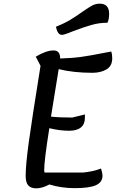

<svg xmlns="http://www.w3.org/2000/svg" viewBox="-20 -1001 632 1047"><path d="M300 -624 258 -365Q303 -360 374 -360L443 -377V-358Q443 -324 421 -306Q399 -288 357 -288Q306 -288 249 -302Q221 -125 221 -74Q221 -68 223 -60H432Q486 -65 531 -82Q539 -55 539 -44Q539 -7 503 9Q467 25 387 25Q315 25 249 5Q210 26 178 26Q148 26 134 10Q120 -6 120 -42Q120 -102 137 -226Q154 -350 201 -642L175 -692Q232 -726 272 -726Q308 -726 308 -683V-682Q374 -684 424.5 -691Q475 -698 554 -714L587 -720Q592 -704 592 -683Q592 -641 560.5 -622.5Q529 -604 484 -604Q381 -604 300 -624ZM285 -855Q330 -873 362.5 -892.5Q395 -912 431 -938Q464 -961 483 -971Q502 -981 524 -981Q575 -981 575 -926Q575 -894 566 -877Q520 -877 477 -864.5Q434 -852 379 -831Q374 -829 351 -820Q328 -811 317 -811Q294 -811 285 -855Z"/></svg>

Font: Lemonada Light
Style: Regular
Weight: 300
Designer: Mohamed Gaber (Arabic) Eduardo Tunni (Latin)
Foundry: Kief Type Foundry
Version: Version 3.006